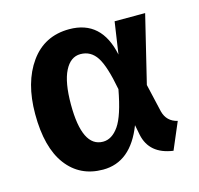

<svg xmlns="http://www.w3.org/2000/svg" viewBox="-87 -638 773 747"><g transform="rotate(-15 299.5 -265.0)"><path d="M270 -441Q230 -441 207 -395.5Q184 -350 184 -261Q184 -89 268 -89Q304 -89 331.5 -128.5Q359 -168 378 -271Q360 -367 336 -404Q312 -441 270 -441ZM253 -546Q383 -546 413 -401L432 -530H555L489 -258L515 -145Q526 -102 569 -92L523 16Q429 3 412 -78L404 -119Q352 16 240 16Q147 16 93.5 -55Q40 -126 40 -261Q40 -388 96.5 -467Q153 -546 253 -546Z"/></g></svg>

Font: FiraSans
Style: Regular
Weight: 600
Designer: Carrois Corporate & Edenspiekermann AG
Foundry: Carrois Corporate GbR & Edenspiekermann AG
Version: Version 3.106;PS 003.106;hotconv 1.0.70;makeotf.lib2.5.58329